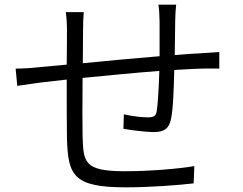

<svg xmlns="http://www.w3.org/2000/svg" viewBox="-20 -789 1040 823"><path d="M735 -769H659C662 -752 664 -718 664 -696V-548C554 -539 434 -528 335 -518C335 -574 336 -625 336 -660C336 -689 337 -716 339 -737H262C266 -707 267 -686 267 -657C267 -641 267 -583 266 -512C215 -507 173 -503 147 -501C114 -497 78 -495 47 -495L54 -421C82 -425 121 -431 152 -435C179 -438 219 -443 266 -448C266 -346 266 -238 267 -195C272 -39 292 14 519 14C621 14 743 5 810 -3L813 -77C749 -66 626 -55 515 -55C338 -55 338 -95 334 -205C333 -243 333 -350 334 -455C436 -465 558 -477 663 -485C661 -420 657 -347 652 -313C648 -290 638 -286 612 -286C588 -286 546 -291 511 -299L509 -237C535 -232 601 -223 638 -223C683 -223 704 -236 713 -279C723 -326 725 -417 727 -489C773 -492 814 -494 845 -495C870 -495 906 -496 920 -495V-566C898 -564 872 -563 846 -561C811 -559 772 -557 729 -553C730 -599 730 -652 731 -699C731 -720 733 -752 735 -769Z"/></svg>

Font: Source Han Sans JP Normal
Style: Regular
Weight: 350
Designer: Ryoko NISHIZUKA 西塚涼子 (kana, bopomofo & ideographs); Paul D. Hunt (Latin, Greek & Cyrillic); Sandoll Communications 산돌커뮤니
Foundry: Adobe
Version: Version 2.002;hotconv 1.0.116;makeotfexe 2.5.65601